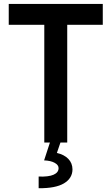

<svg xmlns="http://www.w3.org/2000/svg" viewBox="-20 -740 579 997"><path d="M210 -611.3H25.4V-719.7H513.7V-611.3H329.1V0H210ZM284.2 132.8Q284.2 116.7 263.9 105.5Q243.7 94.2 209 92.8L239.3 0H293.9L275.4 54.2Q313.5 63 334.7 85Q356 106.9 356.4 139.6Q356 186 312 212.2Q268.1 238.3 180.7 237.3V176.8Q232.4 178.7 258.3 167.2Q284.2 155.8 284.2 132.8Z"/></svg>

Font: Reddit Sans Vanilla SemiBold
Style: Regular
Weight: 600
Designer: Stephen Hutchings
Foundry: Reddit
Version: Version 1.013